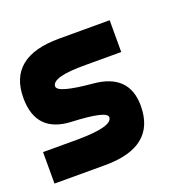

<svg xmlns="http://www.w3.org/2000/svg" viewBox="-81 -486 584 571"><g transform="rotate(-20 210.5 -200.0)"><path d="M320.3 -299.8Q320.3 -325.2 320.3 -400.4Q320.3 -400.4 160.2 -400.4Q0 -400.4 0 -270.5Q0 -160.2 110.4 -155.3Q220.7 -150.4 220.7 -129.9Q220.7 -100.6 110.4 -99.6Q0 -99.6 0 -99.6Q0 -66.4 0 0Q0 0 160.2 0Q320.3 0 320.3 -129.9Q320.3 -230.5 210 -240.2Q100.6 -250 100.6 -270.5Q100.6 -300.8 210 -299.8Q320.3 -299.8 320.3 -299.8Z"/></g></svg>

Font: Encounter VC
Style: Regular
Weight: 400
Designer: Silver Alicorn
Version: Version 1.0